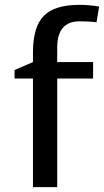

<svg xmlns="http://www.w3.org/2000/svg" viewBox="-20 -772 429 792"><path d="M116 -556Q116 -661 160.5 -706.5Q205 -752 307 -752Q348 -752 389 -745L378 -680Q349 -684 308 -684Q216 -684 216 -575V-516H364V-448H216V0H116V-448H40V-483L116 -516Z"/></svg>

Font: Voces
Style: Regular
Weight: 400
Designer: Ana Paula Megda, Pablo Ugerman
Foundry: Ana Paula Megda, Pablo Ugerman
Version: Version 1.003